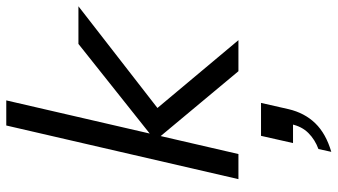

<svg xmlns="http://www.w3.org/2000/svg" viewBox="-252 -528 1076 612"><g transform="rotate(-90 286.0 -222.0)"><path d="M21 0 192 -740H272L101 0ZM365 0 144 -265 452 -510H572L227 -242L222 -289L464 0ZM108 296 117 255Q147 244 168 223Q189 202 196 169L224 174H136L159 72H264L244 160Q232 211 199 245Q166 279 108 296Z"/></g></svg>

Font: Instrument Sans
Style: Italic
Weight: 400
Italic angle: -13°
Designer: Rodrigo Fuenzalida
Foundry: fragTYPE
Version: Version 1.000;gftools[0.9.28]